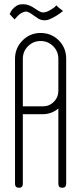

<svg xmlns="http://www.w3.org/2000/svg" viewBox="-20 -889 375 908"><path d="M258 -698Q293 -663 293 -611V-20Q293 -1 274 -1Q256 -1 256 -20V-376Q224 -349 182 -349H88V-20Q88 -1 70 -1Q51 -1 51 -20V-611Q51 -662 87 -698Q122 -733 172 -733Q223 -733 258 -698ZM256 -611Q256 -646 231.5 -670.5Q207 -695 172 -695Q137 -695 112.5 -670.5Q88 -646 88 -611V-386H182Q213 -386 234.5 -407.5Q256 -429 256 -460ZM29 -829Q37 -848 59 -862Q70 -869 89 -869Q116 -869 143 -850Q171 -830 183 -830Q202 -830 228 -848Q238 -854 243 -860Q248 -865 246 -865Q245 -865 249 -861Q258 -852 260 -851L278 -837Q249 -813 217 -799Q187 -786 161 -801Q153 -806 139 -816Q112 -837 99 -834Q80 -830 64 -814Q59 -809 49 -797Q37 -809 29 -819Q25 -823 25 -822L26 -823Q28 -826 29 -829Z"/></svg>

Font: Aaram
Style: Regular
Weight: 400
Designer: Tharique Azeez
Foundry: Tharique Azeez
Version: Version 1.7